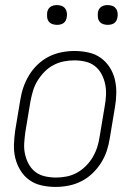

<svg xmlns="http://www.w3.org/2000/svg" viewBox="-20 -729 540 757"><path d="M199 8Q171 8 144 2Q117 -4 96 -19Q75 -34 61 -56.5Q47 -79 40.5 -105Q34 -131 35 -159Q36 -187 40 -215L60 -335Q64 -361 72.5 -385.5Q81 -410 95 -433Q109 -456 129 -475Q149 -494 173 -506Q197 -518 223 -523Q249 -528 274 -528Q302 -528 329 -522Q356 -516 377 -501Q398 -486 412.5 -463.5Q427 -441 433 -415Q439 -389 438.5 -361Q438 -333 433 -305L413 -185Q409 -159 401 -134.5Q393 -110 378.5 -87Q364 -64 344 -45Q324 -26 300 -14Q276 -2 250 3Q224 8 199 8ZM201 -29Q221 -29 242 -33Q263 -37 282.5 -47.5Q302 -58 318.5 -74.5Q335 -91 346 -110Q357 -129 363.5 -149.5Q370 -170 373 -191L393 -311Q397 -333 398 -355Q399 -377 394.5 -398Q390 -419 380 -437.5Q370 -456 354 -468.5Q338 -481 317 -486Q296 -491 273 -491Q253 -491 232 -487Q211 -483 191 -472.5Q171 -462 155 -445.5Q139 -429 127.5 -410Q116 -391 110 -370.5Q104 -350 100 -329L80 -209Q77 -187 75.5 -165Q74 -143 78.5 -122Q83 -101 93 -82.5Q103 -64 119 -51.5Q135 -39 156.5 -34Q178 -29 201 -29ZM405 -631Q395 -631 386.5 -634Q378 -637 372.5 -644Q367 -651 366 -660.5Q365 -670 366 -680Q367 -686 370 -692Q373 -698 379 -702Q385 -706 391.5 -707.5Q398 -709 404 -709Q414 -709 422.5 -706Q431 -703 436.5 -696Q442 -689 443.5 -679.5Q445 -670 443 -660Q442 -654 439 -648Q436 -642 430.5 -638Q425 -634 418 -632.5Q411 -631 405 -631ZM205 -631Q195 -631 186.5 -634Q178 -637 172.5 -644Q167 -651 166 -660.5Q165 -670 166 -680Q167 -686 170 -692Q173 -698 179 -702Q185 -706 191.5 -707.5Q198 -709 204 -709Q214 -709 222.5 -706Q231 -703 236.5 -696Q242 -689 243.5 -679.5Q245 -670 243 -660Q242 -654 239 -648Q236 -642 230.5 -638Q225 -634 218 -632.5Q211 -631 205 -631Z"/></svg>

Font: Iosevka Curly Extralight
Style: Italic
Weight: 200
Italic angle: -9°
Monospace: yes
Designer: Belleve Invis
Foundry: Belleve Invis
Version: Version 22.1.2; ttfautohint (v1.8.4)